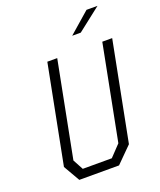

<svg xmlns="http://www.w3.org/2000/svg" viewBox="-168 -1045 956 1149"><g transform="rotate(-20 310.0 -471.0)"><path d="M135 0H388L487 -99L610 -730H547L429.5 -126L362 -55H177L141.5 -121L260 -730H197L75 -104ZM390 -825 523.5 -941.5H593.5L444.5 -825Z"/></g></svg>

Font: Monaspace Krypton ExtraLight
Style: Italic
Weight: 200
Italic angle: -11°
Designer: Riley Cran & the Lettermatic Team
Foundry: Lettermatic
Version: Version 1.101 (Monaspace Krypton)